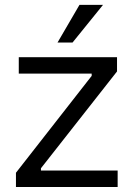

<svg xmlns="http://www.w3.org/2000/svg" viewBox="-20 -749 535 769"><path d="M448.7 -462.9 421.9 -454.1H55.2V-520H448.7ZM43.9 -57.1 79.1 -65.9H451.2V0H43.9ZM448.7 -462.9 103 -22.9 43.9 -57.1 390.1 -500ZM369.6 -464.8V-436.5H347.2V-464.8ZM144 -84V-55.2H120.6V-84ZM392.6 -729.5H298.3L210.4 -578.6H270.5Z"/></svg>

Font: Wand UI Pro
Style: Regular
Weight: 400
Designer: Andreas Faust
Version: Version 1.003;FEAKit 1.0